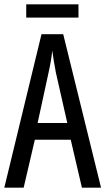

<svg xmlns="http://www.w3.org/2000/svg" viewBox="-20 -873 490 893"><path d="M345 -853H102V-791H345ZM361 0H450L274 -714H173L0 0H90L142 -223H309ZM240 -535 293 -301H155L206 -536C214 -571 220 -607 223 -638C227 -607 233 -572 240 -535Z"/></svg>

Font: Noto Sans Ethiopic ExtCond
Style: Regular
Weight: 400
Width: 2
Designer: Monotype Design Team
Foundry: Monotype Imaging Inc.
Version: Version 2.102